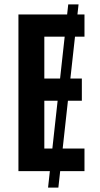

<svg xmlns="http://www.w3.org/2000/svg" viewBox="-20 -780 458 875"><path d="M338 -760 246 75H199L291 -760ZM365 0H64V-714H365V-613H182V-422H353V-321H182V-103H365Z"/></svg>

Font: Noto Sans Display ExtraCondensed SemiBold
Style: Regular
Weight: 600
Width: 2
Designer: Monotype Design Team
Foundry: Monotype Imaging Inc.
Version: Version 2.003